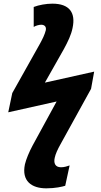

<svg xmlns="http://www.w3.org/2000/svg" viewBox="-20 -788 552 1048"><path d="M233 240C282 240 320 231 336 226L360 115C348 119 332 125 313 125C280 125 272 101 279 72C283 53 294 28 311 -2L477 -303L494 -397L225 -337L328 -519C351 -561 369 -599 376 -635C394 -718 360 -768 266 -768C232 -768 193 -761 164 -750V-641C175 -648 193 -653 205 -653C222 -653 234 -643 230 -623C224 -599 213 -577 199 -551L47 -280L25 -175L289 -234L157 8C139 42 123 80 116 109C97 200 152 240 233 240Z"/></svg>

Font: Noto Sans SemiCondensed ExtraBold
Style: Italic
Weight: 800
Width: 4
Italic angle: -12°
Designer: Monotype Design Team
Foundry: Monotype Imaging Inc.
Version: Version 2.013